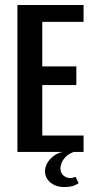

<svg xmlns="http://www.w3.org/2000/svg" viewBox="-20 -611 377 772"><path d="M50 0V-591H316V-523H150V-344H287V-269H150V-66H316V0ZM238 141Q204 141 182.5 122.5Q161 104 161 79Q161 51 182.5 28Q204 5 235 -1L276 0Q249 10 236 29Q223 48 223 66Q223 85 235.5 95Q248 105 261 105Q269 105 275 103Q281 101 284 100L296 126Q290 130 276.5 135.5Q263 141 238 141Z"/></svg>

Font: Alumni Sans Thin SemiBold
Style: Regular
Weight: 600
Version: Version 1.018